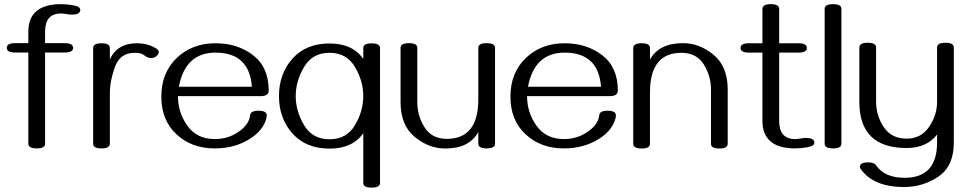

<svg xmlns="http://www.w3.org/2000/svg" viewBox="-20 -694 4604 913"><path d="M154.8 11.7Q114.7 11.7 114.7 -10.7V-444.3H51.8Q12.2 -444.3 12.2 -466.3Q12.2 -488.8 51.8 -488.8H114.7V-543Q114.7 -673.3 269 -674.3Q298.3 -674.3 327.6 -668.9Q361.8 -663.1 361.8 -647Q361.8 -624.5 321.3 -624.5Q308.6 -624.5 295.9 -627.2Q283.2 -629.9 269 -629.9Q194.3 -629.4 194.3 -543V-488.8H287.6Q327.6 -488.8 327.6 -466.3Q327.6 -444.3 287.6 -444.3H194.3V-10.7Q194.3 11.7 154.8 11.7Z M462.9 11.7Q422.9 11.7 422.9 -10.7V-465.8Q422.9 -488.3 462.9 -488.3Q502.4 -488.3 502.4 -465.8V-411.6Q537.6 -488.3 630.4 -488.3Q685.1 -488.3 725.1 -461.9Q734.9 -455.6 734.9 -446.3Q734.9 -435.1 721.7 -425.3Q711.4 -418 698.7 -418Q681.6 -418 667 -430.4Q652.3 -442.9 620.6 -442.9Q550.8 -442.9 526.6 -376Q502.4 -309.1 502.4 -251V-10.7Q502.4 11.7 462.9 11.7Z M1001 11.7Q891.1 11.7 819.1 -55.4Q747.1 -122.6 747.1 -234.4Q747.1 -347.7 820.1 -418Q893.1 -488.3 1004.9 -488.3Q1109.9 -488.3 1183.8 -431.2Q1257.8 -374 1257.8 -263.2Q1257.8 -236.8 1218.3 -236.8H826.2Q826.2 -158.7 871.3 -95.7Q916.5 -32.7 1001.5 -32.7Q1063.5 -32.7 1112.3 -65.9Q1165 -101.1 1169.4 -146.5Q1171.9 -167.5 1208.5 -167.5Q1248.5 -167.5 1248.5 -145.5Q1248.5 -129.9 1237.8 -107.4Q1218.3 -66.4 1173.3 -37.1Q1100.1 11.7 1001 11.7ZM1177.7 -281.7Q1165.5 -443.8 1004.9 -443.8Q861.3 -443.8 830.6 -281.7Z M1546.9 12.7Q1656.2 12.7 1707.5 -60.5V176.3Q1707.5 198.2 1747.1 198.2Q1787.1 198.2 1787.1 176.3V-465.8Q1787.1 -487.8 1747.1 -487.8Q1707.5 -487.8 1707.5 -465.8V-414.1Q1656.2 -487.3 1546.9 -487.3Q1435.1 -487.3 1370.8 -415.3Q1306.6 -343.3 1306.6 -237.3Q1306.6 -130.9 1370.8 -59.1Q1435.1 12.7 1546.9 12.7ZM1546.9 -31.7Q1465.8 -31.7 1426 -98.9Q1386.2 -166 1386.2 -237.3Q1386.2 -308.1 1426 -375.5Q1465.8 -442.9 1546.9 -442.9Q1628.4 -442.9 1668 -375.5Q1707.5 -308.1 1707.5 -237.3Q1707.5 -166 1668 -98.9Q1628.4 -31.7 1546.9 -31.7Z M1924.8 -488.8Q1964.4 -488.8 1964.4 -466.3V-207.5Q1964.4 -143.6 1998.8 -88.6Q2033.2 -33.7 2105 -33.7Q2254.4 -33.7 2254.4 -221.7V-466.3Q2254.4 -488.8 2293.9 -488.8Q2334 -488.8 2334 -466.3V-10.7Q2334 11.7 2293.9 11.7Q2254.4 11.7 2254.4 -10.7V-65.9Q2210.9 12.2 2098.1 12.2Q2020 12.7 1952.4 -42.7Q1884.8 -98.1 1884.8 -207.5V-466.3Q1884.8 -488.8 1924.8 -488.8Z M2661.1 11.7Q2551.3 11.7 2479.2 -55.4Q2407.2 -122.6 2407.2 -234.4Q2407.2 -347.7 2480.2 -418Q2553.2 -488.3 2665 -488.3Q2770 -488.3 2844 -431.2Q2918 -374 2918 -263.2Q2918 -236.8 2878.4 -236.8H2486.3Q2486.3 -158.7 2531.5 -95.7Q2576.7 -32.7 2661.6 -32.7Q2723.6 -32.7 2772.5 -65.9Q2825.2 -101.1 2829.6 -146.5Q2832 -167.5 2868.7 -167.5Q2908.7 -167.5 2908.7 -145.5Q2908.7 -129.9 2897.9 -107.4Q2878.4 -66.4 2833.5 -37.1Q2760.3 11.7 2661.1 11.7ZM2837.9 -281.7Q2825.7 -443.8 2665 -443.8Q2521.5 -443.8 2490.7 -281.7Z M3400.4 12.2Q3360.8 12.2 3360.8 -10.3V-269Q3360.8 -333 3326.4 -387.9Q3292 -442.9 3220.2 -442.9Q3070.8 -442.9 3070.8 -254.9V-10.3Q3070.8 12.2 3031.2 12.2Q2991.2 12.2 2991.2 -10.3V-465.8Q2991.2 -488.3 3031.2 -488.3Q3070.8 -488.3 3070.8 -465.8V-410.6Q3114.3 -488.8 3227.1 -488.8Q3305.2 -489.3 3372.8 -433.8Q3440.4 -378.4 3440.4 -269V-10.3Q3440.4 12.2 3400.4 12.2Z M3759.8 11.7Q3605.5 10.7 3605.5 -119.6V-443.8H3541Q3501.5 -443.8 3501.5 -465.8Q3501.5 -488.3 3541 -488.3H3605.5V-651.9Q3605.5 -674.3 3645.5 -674.3Q3685.1 -674.3 3685.1 -651.9V-488.3H3776.9Q3816.9 -488.3 3816.9 -465.8Q3816.9 -443.8 3776.9 -443.8H3685.1V-119.6Q3685.1 -33.2 3759.8 -32.7Q3773.9 -32.7 3786.6 -35.4Q3799.3 -38.1 3812 -38.1Q3852.5 -38.1 3852.5 -15.6Q3852.5 0.5 3818.4 6.3Q3789.1 11.7 3759.8 11.7Z M3901.4 -652.3Q3901.4 -674.3 3941.4 -674.3Q3981 -674.3 3981 -652.3V-10.3Q3981 11.7 3941.4 11.7Q3901.4 11.7 3901.4 -10.3Z M4515.6 -16.1Q4515.6 96.7 4441.9 146Q4368.2 195.3 4279.8 195.3Q4131.3 195.3 4071.8 107.9Q4068.8 103.5 4068.8 99.6Q4068.8 78.1 4107.9 78.1Q4136.7 78.1 4146 92.3Q4186.5 151.4 4281.7 151.4Q4436 151.4 4436 -16.1V-54.2Q4386.7 9.8 4291 9.8Q4066.4 9.8 4066.4 -209.5V-468.3Q4066.4 -490.7 4106.4 -490.7Q4146 -490.7 4146 -468.3V-209.5Q4146 -143.6 4182.9 -89.1Q4219.7 -34.7 4291 -34.7Q4359.4 -34.7 4397.7 -90.3Q4436 -146 4436 -210.4V-468.3Q4436 -490.7 4475.6 -490.7Q4515.6 -490.7 4515.6 -468.3Z"/></svg>

Font: Gayathri
Style: Regular
Weight: 400
Designer: Binoy Dominic <binoy.domenic@gmail.com>
Foundry: SMC
Version: Version 1.000